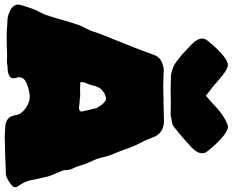

<svg xmlns="http://www.w3.org/2000/svg" viewBox="-106 -860 989 816"><g transform="rotate(90 388.0 -452.5)"><path d="M546.9 20.5C540 20 532.7 19.5 524.9 19.5C491.7 19 473.6 4.4 470.2 -23.9C468.3 -39.1 459.5 -53.2 443.4 -65.4C427.2 -77.6 410.2 -84.5 391.6 -85C378.4 -85 360.8 -81.1 338.4 -73.2C318.4 -65.9 308.6 -54.7 308.6 -38.6C308.6 -36.6 309.1 -34.7 309.6 -32.7C312 -26.4 313.5 -21 313.5 -16.6C313.5 -2.4 301.8 6.3 277.8 8.8C267.6 8.8 256.3 9.8 245.1 12.2C236.8 11.7 228.5 11.2 220.2 11.2C207 11.2 189.9 11.7 168.5 12.7C168.5 12.7 136.7 13.2 136.7 13.2C125.5 13.2 117.7 13.2 113.3 12.7C89.4 10.7 73.7 9.8 67.4 9.8C57.1 9.8 46.4 7.3 35.2 2.9C17.1 -3.4 5.9 -13.7 1 -27.3C0.5 -29.8 0 -32.7 0 -35.2C0 -38.6 0.5 -42.5 2 -45.9C2 -50.3 8.3 -69.8 20.5 -104.5C23.9 -111.8 27.3 -119.1 31.2 -126C36.1 -135.3 40.5 -144 43.9 -153.3C51.3 -175.8 58.1 -198.2 64.5 -220.7C71.3 -244.6 78.6 -268.1 86.4 -292C90.3 -302.2 95.2 -312.5 100.6 -322.3C108.9 -338.4 114.3 -351.6 116.7 -361.8C119.1 -371.1 129.9 -398.9 149.4 -446.3C177.2 -514.6 198.7 -569.8 213.4 -611.8C220.7 -635.7 241.2 -649.9 275.9 -654.8C281.7 -654.8 291 -654.3 304.2 -653.3C304.2 -653.3 349.1 -652.3 349.1 -652.3C349.1 -652.3 377.9 -652.8 377.9 -652.8C384.3 -652.8 390.1 -652.8 395.5 -653.3C400.9 -653.8 404.8 -653.8 408.2 -653.8C408.2 -653.8 418 -653.3 418 -653.3C422.4 -653.3 432.6 -653.8 449.7 -654.3C466.8 -654.8 481.4 -655.3 494.1 -655.3C530.3 -655.3 554.2 -638.7 565.4 -605.5C570.8 -589.4 578.1 -573.2 586.4 -557.6C597.2 -538.6 606.9 -515.1 616.2 -487.8C621.6 -471.7 627.9 -456.1 634.8 -440.4C641.1 -425.8 645.5 -411.1 648.9 -396C652.3 -378.9 658.2 -362.8 665.5 -348.1C672.9 -333.5 678.7 -318.8 682.6 -304.7C686.5 -290 691.9 -275.9 698.7 -262.7C701.2 -257.3 702.6 -251 703.1 -244.1C703.1 -237.3 703.6 -231.4 705.1 -226.1C709 -215.3 713.4 -204.6 717.8 -194.3C725.1 -179.2 729.5 -167.5 731 -159.2C731.4 -156.2 732.4 -152.3 733.9 -147.5C738.8 -127.9 742.7 -108.9 746.1 -90.8C749.5 -72.8 758.3 -53.7 772.9 -33.7C774.9 -30.3 775.9 -26.9 775.9 -23.4C775.9 -14.2 767.1 -4.9 750 4.4C737.3 12.7 726.6 16.6 717.3 16.6C710.9 16.6 695.8 17.1 672.4 18.1C648.9 19.5 630.9 20 618.2 20C607.4 20 598.6 20 592.3 20.5C580.1 21 569.3 21.5 560.5 21.5C556.2 21.5 551.8 21 546.9 20.5ZM454.6 -305.7C454.6 -307.6 454.1 -309.1 453.6 -309.6C453.6 -309.6 440.4 -368.2 440.4 -368.2C440.4 -368.2 432.6 -379.9 432.6 -379.9C427.2 -390.1 419.4 -398.9 410.2 -405.8C406.7 -408.2 403.3 -409.2 400.4 -409.2C394.5 -409.2 385.7 -406.2 374.5 -400.9C372.1 -398.4 370.1 -397 367.7 -395.5C367.2 -395 366.2 -394 365.7 -393.6C365.2 -392.6 364.3 -392.1 362.8 -391.6C355.5 -384.3 352.1 -379.4 352.1 -376.5C352.1 -376.5 345.2 -361.3 345.2 -361.3C345.2 -356 342.3 -344.7 335.9 -328.6C332.5 -325.7 330.1 -316.4 329.1 -300.3C339.4 -299.3 349.1 -298.8 358.9 -298.8C358.9 -298.8 381.8 -299.3 381.8 -299.3C390.1 -299.3 396.5 -298.8 400.9 -297.4C411.6 -297.4 421.9 -296.4 431.6 -294.9C433.1 -294.4 434.6 -293.9 437 -293.9C448.7 -293.9 454.6 -297.9 454.6 -305.7ZM419.4 -684.6C401.9 -684.1 382.3 -683.6 360.4 -683.6C360.4 -683.6 301.3 -685.1 301.3 -685.1C295.9 -685.1 290.5 -686 285.2 -688.5C271 -691.9 258.8 -696.8 248.5 -704.1C248.5 -704.6 236.3 -713.9 212.4 -731.9C212.4 -731.9 166.5 -775.4 166.5 -775.4C151.9 -790.5 144.5 -804.2 144.5 -816.4C144.5 -821.3 145.5 -826.7 147.5 -832.5C161.1 -851.1 176.3 -868.7 192.4 -884.8C220.7 -913.1 242.2 -927.2 256.8 -927.2C268.1 -926.3 283.2 -918.5 301.3 -903.8C312 -895.5 328.6 -881.3 351.1 -861.3C362.3 -853.5 374.5 -844.2 387.2 -833.5C411.6 -854.5 424.3 -865.7 425.3 -867.2C457 -897.9 486.8 -917.5 514.6 -926.8C514.6 -926.8 519.5 -927.2 519.5 -927.2C534.2 -927.2 555.7 -913.1 584 -884.8C600.1 -868.7 615.2 -851.1 628.9 -832.5C630.9 -826.7 631.8 -821.3 631.8 -816.4C631.8 -804.2 624.5 -790.5 609.9 -775.4C576.2 -744.1 548.8 -720.2 527.3 -704.1C519.5 -696.8 512.2 -691.9 504.9 -690.4C497.6 -689 485.4 -686.5 468.3 -683.6C468.3 -683.6 419.4 -684.6 419.4 -684.6Z"/></g></svg>

Font: Kaph
Style: Regular
Weight: 400
Designer: GGBotNet
Foundry: f0n7.com